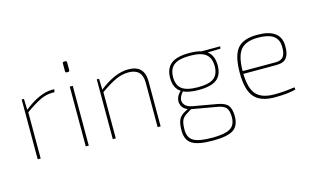

<svg xmlns="http://www.w3.org/2000/svg" viewBox="-102 -978 2443 1489"><g transform="rotate(-15 1120.0 -233.5)"><path d="M360 -492 355 -469H338Q289 -469 240.5 -446Q192 -423 119 -371V0H95V-480H113L116 -392Q243 -492 341 -492Z M488 -679H498Q510 -679 510 -667V-605Q510 -593 498 -593H488Q476 -593 476 -605V-667Q476 -679 488 -679ZM505 0H481V-480H505Z M716 -480 719 -392Q845 -492 953 -492Q1082 -492 1082 -361V0H1058V-358Q1058 -469 948 -469Q897 -469 846.5 -446Q796 -423 722 -371V0H698V-480Z M1686 -462 1583 -459Q1632 -423 1632 -343Q1632 -267 1587.5 -231.5Q1543 -196 1442 -196Q1364 -196 1319 -217Q1296 -192 1289.5 -165.5Q1283 -139 1301 -117Q1319 -95 1361 -87L1554 -53Q1615 -42 1636.5 -13.5Q1658 15 1658 74Q1658 150 1610 181Q1562 212 1447 212Q1327 212 1278.5 181Q1230 150 1230 74Q1230 20 1243 -10.5Q1256 -41 1295 -62L1319 -75Q1285 -89 1272.5 -117Q1260 -145 1269 -174.5Q1278 -204 1304 -226Q1250 -260 1250 -343Q1250 -418 1295.5 -455Q1341 -492 1442 -492Q1500 -492 1539 -480H1689ZM1570 -248Q1608 -278 1608 -343Q1608 -408 1570 -439Q1532 -470 1442 -470Q1352 -470 1313 -439Q1274 -408 1274 -343Q1274 -278 1313 -248Q1352 -218 1442 -218Q1532 -218 1570 -248ZM1345 -68 1311 -47Q1276 -27 1265 -1.5Q1254 24 1254 74Q1254 138 1297.5 163.5Q1341 189 1447 189Q1549 189 1591.5 163Q1634 137 1634 74Q1634 24 1616.5 0.5Q1599 -23 1547 -32L1348 -67Z M2074 -227H1807Q1810 -108 1855 -59.5Q1900 -11 1999 -11Q2082 -11 2162 -24L2166 -6Q2108 12 1996 12Q1882 12 1832 -46.5Q1782 -105 1782 -242Q1782 -379 1829 -435.5Q1876 -492 1988 -492Q2174 -492 2177 -356Q2179 -290 2155 -258.5Q2131 -227 2074 -227ZM1807 -249H2074Q2117 -249 2135.5 -275Q2154 -301 2152 -354Q2151 -413 2110.5 -441Q2070 -469 1989 -469Q1890 -469 1849 -419.5Q1808 -370 1807 -249Z"/></g></svg>

Font: Exo 2.0 Thin
Style: Regular
Weight: 250
Designer: Natanael Gama
Version: Version 1.001;PS 001.001;hotconv 1.0.70;makeotf.lib2.5.58329